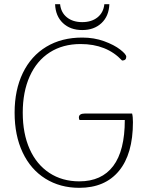

<svg xmlns="http://www.w3.org/2000/svg" viewBox="-20 -890 707 920"><path d="M50 -350Q50 -459 89.5 -540.5Q129 -622 202 -666Q275 -710 374 -710Q431 -710 479 -692.5Q527 -675 556 -652.5Q585 -630 585 -618Q585 -600 565 -600Q491 -679 366 -679Q281 -679 218.5 -639Q156 -599 122.5 -524.5Q89 -450 89 -350Q89 -250 122 -176Q155 -102 216.5 -61.5Q278 -21 360 -21Q467 -21 522.5 -94.5Q578 -168 578 -315H361Q358 -321 358 -327Q358 -346 387 -346H613Q617 -331 617 -305Q617 -152 550 -71Q483 10 360 10Q268 10 197.5 -34Q127 -78 88.5 -159.5Q50 -241 50 -350ZM244 -870H268Q272 -830 300.5 -807Q329 -784 374 -784Q419 -784 447.5 -807Q476 -830 480 -870H504Q502 -813 466.5 -779.5Q431 -746 374 -746Q317 -746 281.5 -779.5Q246 -813 244 -870Z"/></svg>

Font: Thasadith
Style: Regular
Weight: 400
Designer: Cadson Demak Co.,Ltd.
Foundry: Cadson Demak Co.,Ltd.
Version: Version 1.000; ttfautohint (v1.6)